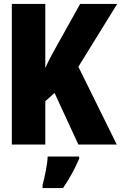

<svg xmlns="http://www.w3.org/2000/svg" viewBox="-20 -734 640 975"><path d="M40 0V-714H210V-388Q220 -411 230.5 -431.5Q241 -452 252 -472L387 -714H575L378 -395L573 0H378L257 -262L210 -220V0ZM196 207Q204 177 212.5 134Q221 91 222 61H382V72Q366 109 347 144.5Q328 180 300 221H196Z"/></svg>

Font: Noto Sans Mono Black
Style: Regular
Weight: 900
Designer: Monotype Design Team
Foundry: Monotype Imaging Inc.
Version: Version 2.014